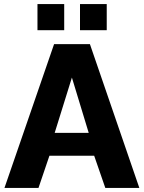

<svg xmlns="http://www.w3.org/2000/svg" viewBox="-20 -928 710 948"><path d="M165 -779H297V-908H165ZM375 -779H507V-908H375ZM247 -710 2 0H170L224 -159H445L500 0H668L424 -710ZM418 -272H250L335 -545Z"/></svg>

Font: FIGSv2-sans-serif ExtraBold
Style: Regular
Weight: 800
Designer: Matt McInerney, Pablo Impallari, Rodrigo Fuenzalida,Mirko Velimirovic
Foundry: Matt McInerney, Pablo Impallari, Rodrigo Fuenzalida
Version: Version 4.021;hotconv 1.0.109;makeotfexe 2.5.65596